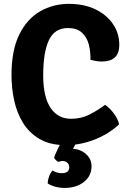

<svg xmlns="http://www.w3.org/2000/svg" viewBox="-20 -718 648 969"><path d="M436.5 -416Q437.5 -457 428 -493.8Q418.5 -530.5 393.2 -553.5Q368 -576.5 322.5 -576.5Q256 -576.5 227 -515.5Q198 -454.5 198 -338Q198 -229 235 -173.8Q272 -118.5 339 -118.5Q390 -118.5 432.2 -140.2Q474.5 -162 510.5 -189Q533 -174 554.2 -145.8Q575.5 -117.5 581 -90.5Q552 -62.5 510 -38.5Q468 -14.5 417 0Q366 14.5 311.5 14.5Q233.5 14.5 180.8 -16Q128 -46.5 96.5 -97.5Q65 -148.5 51.5 -211.2Q38 -274 38 -339Q38 -464.5 77.5 -544Q117 -623.5 182.8 -661Q248.5 -698.5 327.5 -698.5Q404.5 -698.5 461.8 -670.8Q519 -643 550.5 -596.2Q582 -549.5 582 -492Q582 -448 559.2 -427.8Q536.5 -407.5 495 -407.5Q478.5 -407.5 464.8 -410Q451 -412.5 436.5 -416ZM253 77Q258.5 61 270.8 35.5Q283 10 292.5 -5.5H371.5Q366 1 359.2 12.8Q352.5 24.5 348.5 32.5Q389 36 415.5 60.8Q442 85.5 442 121Q442 169.5 403.8 200Q365.5 230.5 305.5 230.5Q281 230.5 257.2 223.8Q233.5 217 220.5 207.5Q221 191 227.5 173Q234 155 245 142.5Q253.5 148 266 152Q278.5 156 292 156Q329.5 156 329.5 126Q329.5 112.5 320.2 103.5Q311 94.5 295.5 94.5Q289.5 94.5 284.5 95.8Q279.5 97 275 99Q259.5 92 253 77Z"/></svg>

Font: Signika Negative SC
Style: Bold
Weight: 700
Designer: Anna Giedryś
Foundry: Anna Giedryś
Version: Version 2.000; ttfautohint (v1.8.3) -l 8 -r 50 -G 200 -x 9 -